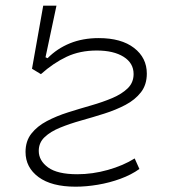

<svg xmlns="http://www.w3.org/2000/svg" viewBox="-20 -665 626 694"><path d="M253.4 9.8Q166.5 9.8 119.4 -24.9Q72.3 -59.6 72.3 -115.7Q72.3 -155.3 93.5 -182.1Q114.7 -209 149.4 -227.3Q184.1 -245.6 225.8 -258.8Q267.6 -272 309.3 -283.9Q351.1 -295.9 385.7 -310.5Q420.4 -325.2 441.7 -345.9Q462.9 -366.7 462.9 -397.5Q462.9 -437 426.8 -459.7Q390.6 -482.4 329.6 -482.4Q269 -482.4 221.2 -460Q173.3 -437.5 127.9 -397L95.7 -416.5L136.2 -644.5H184.1L144.5 -458L151.9 -454.6Q186.5 -489.7 232.9 -508.5Q279.3 -527.3 336.9 -527.3Q418.5 -527.3 464.6 -491.7Q510.7 -456.1 510.7 -398.9Q510.7 -358.9 489.5 -331.5Q468.3 -304.2 433.6 -285.9Q398.9 -267.6 357.2 -254.4Q315.4 -241.2 273.7 -229.5Q231.9 -217.8 197.3 -203.6Q162.6 -189.5 141.4 -169.4Q120.1 -149.4 120.1 -119.6Q120.1 -84.5 153.8 -59.8Q187.5 -35.2 259.3 -35.2Q314.5 -35.2 369.9 -50.8Q425.3 -66.4 466.8 -92.3L483.9 -54.2Q454.6 -33.2 415.3 -18.8Q376 -4.4 333.7 2.7Q291.5 9.8 253.4 9.8Z"/></svg>

Font: Cascadia Mono ExtraLight
Style: Italic
Weight: 200
Italic angle: -10°
Monospace: yes
Designer: Aaron Bell
Foundry: Saja Typeworks
Version: Version 2404.023; ttfautohint (v1.8.4)